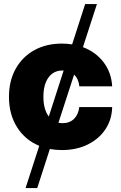

<svg xmlns="http://www.w3.org/2000/svg" viewBox="-20 -748 611 972"><path d="M470.7 -727.5 399.9 -509.3Q464.8 -484.9 504.4 -432.9Q543.9 -380.9 547.9 -311H381.8Q377.9 -348.6 355 -370.1L275.9 -126.5Q285.6 -124.5 296.4 -124.5Q333 -124.5 355 -146.5Q377 -168.5 381.3 -206.1H547.9Q546.4 -142.6 513.7 -93.5Q481 -44.4 424.1 -16.4Q367.2 11.7 293.5 11.7Q261.7 11.7 232.4 6.3L168.5 204.1H109.4L178.7 -9.8Q107.4 -39.1 66.4 -104Q25.4 -168.9 25.4 -257.8Q25.4 -337.9 58.8 -398.7Q92.3 -459.5 152.8 -493.4Q213.4 -527.3 293.5 -527.3Q319.8 -527.3 345.2 -523.4L411.1 -727.5ZM302.2 -391.1Q299.3 -391.1 296.4 -391.1Q251 -391.1 225.3 -355.5Q199.7 -319.8 199.7 -257.8Q199.7 -193.8 227.1 -158.2Z"/></svg>

Font: Inter Display Extra Bold
Style: Regular
Weight: 800
Designer: Rasmus Andersson
Foundry: rsms
Version: Version 4.000;git-4fc901f